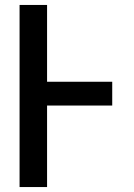

<svg xmlns="http://www.w3.org/2000/svg" viewBox="-20 -755 540 775"><path d="M59 0V-735H170V-425H433V-329H170V0Z"/></svg>

Font: Iosevka SS18
Style: Bold
Weight: 700
Monospace: yes
Designer: Belleve Invis
Foundry: Belleve Invis
Version: Version 25.1.1; ttfautohint (v1.8.4)